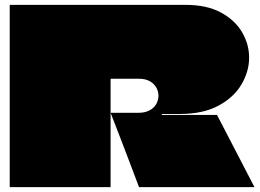

<svg xmlns="http://www.w3.org/2000/svg" viewBox="-20 -770 1070 790"><path d="M20 -750H743Q831 -750 889 -718.5Q947 -687 976 -637.5Q1005 -588 1005 -533Q1005 -476 973.5 -422.5Q942 -369 878.5 -335Q815 -301 720 -301Q716 -301 700 -301Q684 -301 667.5 -301Q651 -301 646 -301Q646 -301 646 -300Q646 -299 646 -299Q646 -299 646 -298.5Q646 -298 646 -297.5Q646 -297 646 -297H873L1027 0H552Q533 -51 513.5 -102Q494 -153 474.5 -204Q455 -255 435 -306H551Q571 -306 586.5 -312Q602 -318 612 -328Q622 -338 627 -350.5Q632 -363 632 -376Q632 -394 623 -410Q614 -426 596 -436Q578 -446 551 -446H437Q437 -446 436.5 -445.5Q436 -445 435.5 -445Q435 -445 435 -444Q435 -379 435 -348.5Q435 -318 435 -310.5Q435 -303 435 -305Q435 -305 435 -294.5Q435 -284 435 -266Q435 -248 435 -225Q435 -192 435 -152Q435 -112 435 -72.5Q435 -33 435 0H20Q20 -64 20 -128.5Q20 -193 20 -257Q20 -321 20 -385.5Q20 -450 20 -514Q20 -573 20 -632Q20 -691 20 -750Z"/></svg>

Font: Climate Crisis
Style: Regular
Weight: 400
Version: Version 1.003